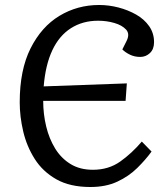

<svg xmlns="http://www.w3.org/2000/svg" viewBox="-20 -735 659 769"><path d="M487 -571Q501 -599 485 -616.5Q469 -634 438 -643Q407 -652 373 -652Q311 -652 264 -622Q217 -592 189.5 -533.5Q162 -475 155 -389L488 -401L483 -331H153Q153 -278 165 -228.5Q177 -179 201 -140Q225 -101 262.5 -78Q300 -55 352 -55Q415 -55 461.5 -88Q508 -121 548 -168L587 -128Q563 -95 529.5 -62Q496 -29 450 -7.5Q404 14 342 14Q260 14 205.5 -17Q151 -48 119 -98.5Q87 -149 73 -208.5Q59 -268 59 -325Q59 -455 102.5 -541.5Q146 -628 218 -671.5Q290 -715 377 -715Q416 -715 454.5 -705Q493 -695 525.5 -676.5Q558 -658 577.5 -630Q597 -602 597 -566Q597 -538 580.5 -522.5Q564 -507 542 -507Q519 -507 500.5 -516Q482 -525 470 -537Z"/></svg>

Font: Literata
Style: Italic
Weight: 400
Italic angle: -2°
Designer: Latin by Veronika Burian and Jose Scaglione. Greek by Irene Vlachou. Cyrillic by Vera Evstafieva
Foundry: TypeTogether
Version: Version 3.103;gftools[0.9.29]